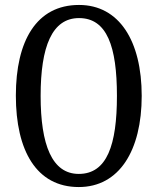

<svg xmlns="http://www.w3.org/2000/svg" viewBox="-20 -745 637 775"><path d="M298 10C461 10 552 -137 552 -358C552 -580 461 -725 299 -725C127 -725 44 -580 44 -359C44 -137 127 10 298 10ZM298 -43C190 -43 144 -160 144 -358C144 -557 190 -672 299 -672C412 -672 452 -557 452 -358C452 -160 412 -43 298 -43Z"/></svg>

Font: Noto Serif Ethiopic XCn
Style: Regular
Weight: 400
Width: 2
Designer: Monotype Design Team
Foundry: Monotype Imaging Inc.
Version: Version 2.102